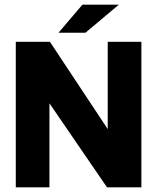

<svg xmlns="http://www.w3.org/2000/svg" viewBox="-20 -807 677 827"><path d="M48 0ZM589 -627V0H441L193 -362V0H48V-627H195L444 -251V-627ZM335 -787H492L348 -666H232Z"/></svg>

Font: Blinker
Style: Bold
Weight: 700
Designer: Juergen Huber
Foundry: supertype
Version: Version 1.015;PS 1.15;hotconv 1.0.88;makeotf.lib2.5.647800; 